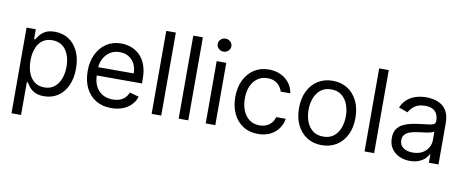

<svg xmlns="http://www.w3.org/2000/svg" viewBox="-77 -1101 4010 1656"><g transform="rotate(10 1928.0 -272.5)"><path d="M76.7 204.6V-545.4H157.7V-459H167.5Q176.8 -473.1 193.4 -495.4Q210 -517.6 241 -535.2Q272 -552.7 325.2 -552.7Q394 -552.7 446.8 -518.3Q499.5 -483.9 528.8 -420.7Q558.1 -357.4 558.1 -271.5Q558.1 -185.1 528.8 -121.6Q499.5 -58.1 447.3 -23.4Q395 11.2 326.7 11.2Q273.9 11.2 242.4 -6.3Q210.9 -23.9 193.8 -46.4Q176.8 -68.8 167.5 -84H160.6V204.6ZM159.2 -272.9Q159.2 -210.9 177.2 -163.8Q195.3 -116.7 230.2 -90.3Q265.1 -64 315.4 -64Q368.2 -64 403.3 -91.8Q438.5 -119.6 456.5 -167Q474.6 -214.4 474.6 -272.9Q474.6 -330.6 457 -376.7Q439.5 -422.9 404.1 -450Q368.7 -477.1 315.4 -477.1Q264.2 -477.1 229.5 -451.4Q194.8 -425.8 177 -379.9Q159.2 -334 159.2 -272.9Z M914.6 11.2Q835.9 11.2 779.1 -23.7Q722.2 -58.6 691.4 -121.6Q660.6 -184.6 660.6 -268.6Q660.6 -352.5 691.4 -416.5Q722.2 -480.5 777.3 -516.6Q832.5 -552.7 906.2 -552.7Q948.7 -552.7 990.2 -538.3Q1031.7 -523.9 1065.9 -492.2Q1100.1 -460.4 1120.4 -408.2Q1140.6 -356 1140.6 -279.8V-244.1H720.2V-316.9H1055.2Q1055.2 -363.3 1037.1 -399.4Q1019 -435.5 985.4 -456.3Q951.7 -477.1 906.2 -477.1Q856 -477.1 819.6 -452.4Q783.2 -427.7 763.7 -388.4Q744.1 -349.1 744.1 -304.2V-255.9Q744.1 -193.8 765.6 -151.1Q787.1 -108.4 825.4 -86.2Q863.8 -64 914.6 -64Q947.8 -64 974.6 -73.2Q1001.5 -82.5 1021 -101.6Q1040.5 -120.6 1051.3 -148.9L1132.3 -126.5Q1119.6 -85.4 1089.4 -54.2Q1059.1 -22.9 1014.4 -5.9Q969.7 11.2 914.6 11.2Z M1352.1 -727.1V0H1268.1V-727.1Z M1588.9 -727.1V0H1504.9V-727.1Z M1741.7 0V-545.4H1825.7V0ZM1784.2 -636.2Q1759.8 -636.2 1742.2 -653.1Q1724.6 -669.9 1724.6 -693.4Q1724.6 -716.8 1742.2 -733.4Q1759.8 -750 1784.2 -750Q1808.6 -750 1826.4 -733.4Q1844.2 -716.8 1844.2 -693.4Q1844.2 -669.9 1826.4 -653.1Q1808.6 -636.2 1784.2 -636.2Z M2200.2 11.2Q2123.5 11.2 2068.1 -24.9Q2012.7 -61 1982.9 -124.5Q1953.1 -188 1953.1 -270Q1953.1 -353 1983.9 -416.7Q2014.6 -480.5 2069.8 -516.6Q2125 -552.7 2198.7 -552.7Q2256.3 -552.7 2302.5 -531.2Q2348.6 -509.8 2378.2 -471.4Q2407.7 -433.1 2414.6 -382.3H2331.1Q2321.3 -419.4 2288.3 -448.2Q2255.4 -477.1 2200.2 -477.1Q2151.4 -477.1 2114.5 -451.7Q2077.6 -426.3 2057.1 -380.4Q2036.6 -334.5 2036.6 -272.9Q2036.6 -210 2056.9 -162.8Q2077.1 -115.7 2113.8 -89.8Q2150.4 -64 2200.2 -64Q2232.9 -64 2259.5 -75.2Q2286.1 -86.4 2304.7 -107.9Q2323.2 -129.4 2331.1 -159.2H2414.6Q2407.2 -110.8 2379.4 -72.3Q2351.6 -33.7 2306.2 -11.2Q2260.7 11.2 2200.2 11.2Z M2758.3 11.2Q2684.6 11.2 2628.9 -23.9Q2573.2 -59.1 2542.2 -122.3Q2511.2 -185.5 2511.2 -270Q2511.2 -355.5 2542.2 -418.9Q2573.2 -482.4 2628.9 -517.6Q2684.6 -552.7 2758.3 -552.7Q2832 -552.7 2887.7 -517.6Q2943.4 -482.4 2974.4 -418.7Q3005.4 -355 3005.4 -270Q3005.4 -185.5 2974.4 -122.3Q2943.4 -59.1 2887.7 -23.9Q2832 11.2 2758.3 11.2ZM2758.3 -64Q2814.5 -64 2850.6 -92.8Q2886.7 -121.6 2904.1 -168.5Q2921.4 -215.3 2921.4 -270Q2921.4 -324.7 2904.1 -371.8Q2886.7 -418.9 2850.6 -448Q2814.5 -477.1 2758.3 -477.1Q2702.1 -477.1 2666 -448Q2629.9 -418.9 2612.3 -371.8Q2594.7 -324.7 2594.7 -270Q2594.7 -215.3 2612.3 -168.5Q2629.9 -121.6 2666 -92.8Q2702.1 -64 2758.3 -64Z M3216.8 -727.1V0H3132.8V-727.1Z M3530.3 12.7Q3478.5 12.7 3436.3 -7.1Q3394 -26.9 3369.1 -64.2Q3344.2 -101.6 3344.2 -154.8Q3344.2 -201.7 3362.5 -231Q3380.9 -260.3 3411.9 -276.9Q3442.9 -293.5 3480.2 -302Q3517.6 -310.5 3555.7 -315.4Q3605.5 -321.8 3636.5 -325.2Q3667.5 -328.6 3681.9 -336.7Q3696.3 -344.7 3696.3 -365.2V-367.7Q3696.3 -420.4 3667.7 -449.5Q3639.2 -478.5 3581.5 -478.5Q3521.5 -478.5 3487.3 -452.4Q3453.1 -426.3 3439.5 -396.5L3359.9 -424.8Q3381.3 -474.6 3417 -502.4Q3452.6 -530.3 3494.9 -541.5Q3537.1 -552.7 3578.6 -552.7Q3605 -552.7 3639.2 -546.4Q3673.3 -540 3705.6 -521Q3737.8 -502 3759 -463.1Q3780.3 -424.3 3780.3 -359.4V0H3696.3V-73.7H3691.9Q3683.6 -56.2 3663.8 -35.9Q3644 -15.6 3610.8 -1.5Q3577.6 12.7 3530.3 12.7ZM3543 -62.5Q3592.8 -62.5 3627 -82Q3661.1 -101.6 3678.7 -132.6Q3696.3 -163.6 3696.3 -197.3V-273.9Q3690.9 -267.6 3673.1 -262.5Q3655.3 -257.3 3632.1 -253.7Q3608.9 -250 3586.9 -247.3Q3564.9 -244.6 3551.3 -242.7Q3518.6 -238.3 3490.5 -229Q3462.4 -219.7 3445.1 -201.2Q3427.7 -182.6 3427.7 -150.4Q3427.7 -106.9 3460.2 -84.7Q3492.7 -62.5 3543 -62.5Z"/></g></svg>

Font: Sahel VF Regular
Style: Regular
Weight: 400
Foundry: Saber Rastikerdar (saber.rastikerdar@gmail.com)
Version: Version 3.4.0